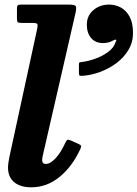

<svg xmlns="http://www.w3.org/2000/svg" viewBox="-20 -800 600 838"><path d="M359 -692Q359 -656.5 377.5 -634.2Q396 -612 430 -612Q443.5 -612 454 -615Q464.5 -618 473 -623Q481 -627.5 485.8 -627Q490.5 -626.5 484.5 -616.5Q477.5 -592.5 452.5 -573.8Q427.5 -555 395.8 -543.8Q364 -532.5 338 -529.5Q331.5 -529 328 -528Q324.5 -527 324.5 -519V-481.5Q324.5 -472 327.5 -470.2Q330.5 -468.5 340 -469Q377.5 -471.5 416.2 -485.8Q455 -500 487.8 -524.2Q520.5 -548.5 540.5 -582Q560.5 -615.5 560.5 -656Q560.5 -700 545.5 -727.5Q530.5 -755 506.8 -767.5Q483 -780 456 -780Q416 -780 387.5 -755.8Q359 -731.5 359 -692ZM309.5 -743Q314.5 -765.5 311 -772.8Q307.5 -780 278 -780H72Q60.5 -780 57.2 -776.5Q54 -773 54 -761V-717.5Q54 -706 58 -703Q62 -700 74 -700H120.5Q141 -700 143.2 -694.5Q145.5 -689 142 -673L20.5 -112.5Q18.5 -103 16.8 -90.5Q15 -78 15 -68.5Q15 -27.5 41.8 -5Q68.5 17.5 116.5 17.5Q185 17.5 240.8 -28.5Q296.5 -74.5 331 -150.5Q335.5 -161 333.5 -164.5Q331.5 -168 321 -172.5L290 -186.5Q277 -192 273.2 -189.2Q269.5 -186.5 264 -174.5Q245.5 -134 222.5 -109.2Q199.5 -84.5 180 -84.5Q164 -84.5 164 -101Q164 -105 164.8 -110.5Q165.5 -116 166.5 -120Z"/></svg>

Font: Besley
Style: Bold Italic
Weight: 700
Italic angle: -13°
Designer: Owen Earl
Foundry: indestructible type*
Version: Version 2.001